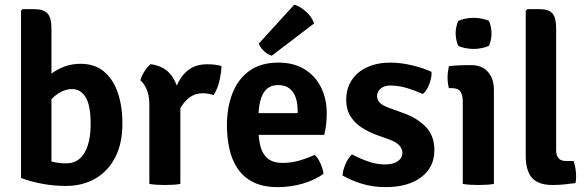

<svg xmlns="http://www.w3.org/2000/svg" viewBox="-20 -774 2469 808"><path d="M196.5 -25H68.5V-729L75 -735.5H124.5Q163.5 -735.5 180 -717.2Q196.5 -699 196.5 -655ZM495 -255Q495.5 -171 465 -112Q434.5 -53 380.8 -22.2Q327 8.5 257.5 8.5Q206.5 8.5 158 -0.5Q109.5 -9.5 68.5 -25L131.5 -123Q160.5 -104.5 192 -95.5Q223.5 -86.5 259.5 -86.5Q292 -86.5 314.8 -105.8Q337.5 -125 349.5 -162.2Q361.5 -199.5 361.5 -252.5Q361.5 -330.5 340.5 -364.8Q319.5 -399 284.5 -399Q255.5 -400 225 -380.5Q194.5 -361 175 -325.5L156 -427Q174 -447 197.8 -465Q221.5 -483 252 -494.2Q282.5 -505.5 319.5 -505.5Q378.5 -505.5 417.2 -473.2Q456 -441 475.5 -384.5Q495 -328 495 -255Z M912 -496.5Q912 -472 904 -436.5Q896 -401 879.5 -374Q868 -377.5 856.5 -379.5Q845 -381.5 833.5 -381.5Q809 -381.5 790.8 -372Q772.5 -362.5 758.5 -346.2Q744.5 -330 733.5 -308.5Q722.5 -287 714 -263L697.5 -284Q699.5 -323 707.8 -361.5Q716 -400 733 -432.2Q750 -464.5 779.2 -484Q808.5 -503.5 852 -503.5Q870.5 -503.5 884 -501.8Q897.5 -500 912 -496.5ZM571 -436Q575 -453.5 587.8 -473.8Q600.5 -494 614 -504Q674 -496 703.8 -453.2Q733.5 -410.5 739 -343V0Q726 2.5 708.8 3.5Q691.5 4.5 674 4.5Q657 4.5 639.8 3.5Q622.5 2.5 608.5 0V-332.5Q608.5 -375 596 -400.5Q583.5 -426 571 -436Z M1017.5 -206.5V-298H1232.5V-310.5Q1232.5 -339 1224.5 -363Q1216.5 -387 1198.5 -401.5Q1180.5 -416 1150.5 -416Q1107 -416 1087.2 -379.8Q1067.5 -343.5 1067.5 -275V-235.5Q1067.5 -195 1075.2 -161.5Q1083 -128 1105.2 -108.2Q1127.5 -88.5 1170 -88.5Q1206 -88.5 1239.8 -98.2Q1273.5 -108 1304.5 -122.5Q1319.5 -107.5 1329.2 -85Q1339 -62.5 1341.5 -42.5Q1305 -16 1253.8 -1.2Q1202.5 13.5 1149.5 13.5Q1086.5 13.5 1045 -7.8Q1003.5 -29 979.2 -65.8Q955 -102.5 945 -149.2Q935 -196 935 -246Q935 -321 958 -380.8Q981 -440.5 1029 -475.5Q1077 -510.5 1151.5 -510.5Q1217 -510.5 1262.2 -482.2Q1307.5 -454 1331.2 -406Q1355 -358 1355 -298Q1355 -269 1352.5 -249.2Q1350 -229.5 1344.5 -206.5ZM1218.5 -754.5Q1244 -747 1268.8 -724.2Q1293.5 -701.5 1302 -675.5L1123.5 -539.5Q1107 -544.5 1091.5 -558.5Q1076 -572.5 1069 -590.5Z M1421.5 -35.5Q1422.5 -57 1434 -83.2Q1445.5 -109.5 1461 -124.5Q1493 -107.5 1528.5 -94.8Q1564 -82 1600 -82Q1634.5 -82 1653.8 -95.5Q1673 -109 1673.5 -130Q1673.5 -148 1660 -162.5Q1646.5 -177 1619.5 -186.5L1562.5 -207Q1528 -220 1499.2 -239.2Q1470.5 -258.5 1453.8 -286.5Q1437 -314.5 1437 -353.5Q1437 -402 1460.5 -437.2Q1484 -472.5 1526 -491.5Q1568 -510.5 1622.5 -510.5Q1666.5 -510.5 1715.5 -498.8Q1764.5 -487 1796 -471.5Q1797 -456 1792.2 -437.5Q1787.5 -419 1779 -403.2Q1770.5 -387.5 1759.5 -378.5Q1730.5 -391.5 1694.8 -402.8Q1659 -414 1622.5 -414Q1596.5 -414 1581.8 -401.2Q1567 -388.5 1567 -369.5Q1567 -352.5 1579 -341Q1591 -329.5 1616 -320.5L1678 -298Q1734.5 -278 1771.2 -240.8Q1808 -203.5 1808 -142Q1808 -70 1752.5 -28.2Q1697 13.5 1602 13.5Q1548.5 13.5 1502 -1Q1455.5 -15.5 1421.5 -35.5Z M2058.5 0Q2045 2.5 2027.8 3.5Q2010.5 4.5 1993.5 4.5Q1976.5 4.5 1959.2 3.5Q1942 2.5 1927.5 0V-348Q1927.5 -374 1917.8 -388.5Q1908 -403 1882.5 -403H1869Q1863.5 -425 1863.5 -448Q1863.5 -459.5 1865 -471.5Q1866.5 -483.5 1869 -495.5Q1890.5 -498 1911 -499Q1931.5 -500 1945.5 -500H1963Q2007.5 -500 2033 -472Q2058.5 -444 2058.5 -395.5ZM1897.5 -633.5Q1897.5 -646 1900.2 -659.8Q1903 -673.5 1908 -685.5Q1919 -691.5 1937.2 -695.2Q1955.5 -699 1973 -699Q1990.5 -699 2009.5 -695.2Q2028.5 -691.5 2038 -685.5Q2043 -673.5 2045.8 -659.5Q2048.5 -645.5 2048.5 -633.5Q2048.5 -621.5 2045.8 -607.5Q2043 -593.5 2038 -582Q2028.5 -576 2009.5 -572Q1990.5 -568 1973 -568Q1955.5 -568 1936.8 -571.8Q1918 -575.5 1908 -582Q1903 -593.5 1900.2 -607.5Q1897.5 -621.5 1897.5 -633.5Z M2394 -96.5Q2398.5 -82.5 2401.5 -66Q2404.5 -49.5 2404.5 -33Q2404.5 -26 2404 -18.2Q2403.5 -10.5 2401.5 -3.5Q2381.5 -0.5 2355.5 2Q2329.5 4.5 2304.5 4.5Q2246 4.5 2219.2 -25.2Q2192.5 -55 2192.5 -117V-729L2199.5 -735.5H2250Q2289.5 -735.5 2305 -717.2Q2320.5 -699 2320.5 -655V-142Q2320.5 -120 2330.5 -108.2Q2340.5 -96.5 2362 -96.5Z"/></svg>

Font: Signika Light SemiBold
Style: Regular
Weight: 600
Version: Version 2.003;gftools[0.9.32]